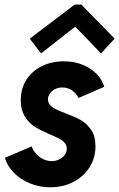

<svg xmlns="http://www.w3.org/2000/svg" viewBox="-20 -793 510 821"><path d="M1 -118.2 115.2 -167Q124 -142.1 147.9 -123Q171.9 -104 201.2 -104Q218.8 -104 233.6 -111.6Q248.5 -119.1 257.1 -131.3Q265.6 -143.6 265.6 -157.7Q265.6 -171.9 256.6 -182.1Q247.6 -192.4 233.9 -199.7Q220.2 -207 194.8 -217.8Q155.8 -234.4 130.6 -249.8Q105.5 -265.1 87.2 -293.5Q68.8 -321.8 68.8 -365.2Q68.8 -414.6 93 -452.1Q117.2 -489.7 159.2 -510.3Q201.2 -530.8 252.9 -530.8Q297.4 -530.8 333.7 -515.9Q370.1 -501 393.6 -476.3Q417 -451.7 425.8 -421.9L315.9 -374Q306.2 -393.6 288.3 -406.2Q270.5 -418.9 246.6 -418.9Q228.5 -418.9 214.6 -411.6Q200.7 -404.3 192.9 -392.3Q185.1 -380.4 185.1 -367.7Q185.1 -353.5 194.6 -343.3Q204.1 -333 218.8 -325.9Q233.4 -318.8 258.8 -309.1Q298.8 -294.4 324.7 -280Q350.6 -265.6 369.4 -238.3Q388.2 -210.9 388.2 -167.5Q388.2 -117.7 362.8 -77.6Q337.4 -37.6 293.5 -14.9Q249.5 7.8 195.8 7.8Q148.4 7.8 107.2 -9.3Q65.9 -26.4 38.1 -55.4Q10.3 -84.5 1 -118.2ZM107.4 -627.9 299.3 -773.4H327.6L470.2 -627.9L412.1 -564.5L303.2 -677.2H299.3L155.3 -564.5Z"/></svg>

Font: Reddit Sans Fudge
Style: Bold
Weight: 700
Italic angle: -11.25°
Designer: Stephen Hutchings
Version: Version 1.013